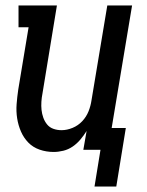

<svg xmlns="http://www.w3.org/2000/svg" viewBox="-20 -550 540 705"><path d="M327 135 349 0H286L298 -69Q288 -53 275.5 -38Q263 -23 247 -12Q231 -1 212.5 3.5Q194 8 177 8Q150 8 125.5 -0.5Q101 -9 84 -26.5Q67 -44 57 -67Q47 -90 43 -115.5Q39 -141 41 -167.5Q43 -194 47 -221L85 -450H48V-530H189L136 -207Q133 -192 132 -176.5Q131 -161 132.5 -146.5Q134 -132 139 -118Q144 -104 153 -93Q162 -82 176 -77Q190 -72 206 -72Q226 -72 246.5 -80.5Q267 -89 282 -105Q297 -121 305 -141Q313 -161 316 -182L374 -530H465L390 -80H442L407 135Z"/></svg>

Font: Iosevka Slab Medium
Style: Italic
Weight: 500
Italic angle: -9°
Monospace: yes
Designer: Belleve Invis
Foundry: Belleve Invis
Version: Version 11.1.0; ttfautohint (v1.8.3)